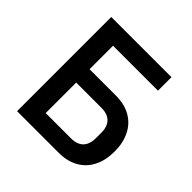

<svg xmlns="http://www.w3.org/2000/svg" viewBox="-181 -852 1006 1006"><g transform="rotate(45 322.5 -349.0)"><path d="M86 0V-698H532V-598H199V-424H394Q458 -424 503.5 -398Q549 -372 573 -324Q597 -276 597 -212Q597 -147 573 -99.5Q549 -52 503.5 -26Q458 0 394 0ZM199 -99H387Q415 -99 435.5 -109Q456 -119 467 -140Q478 -161 478 -191V-233Q478 -264 467 -284.5Q456 -305 435.5 -315Q415 -325 387 -325H199Z"/></g></svg>

Font: IBM Plex Sans Medium
Style: Regular
Weight: 500
Designer: Mike Abbink, Paul van der Laan, Pieter van Rosmalen
Foundry: Bold Monday
Version: Version 3.201